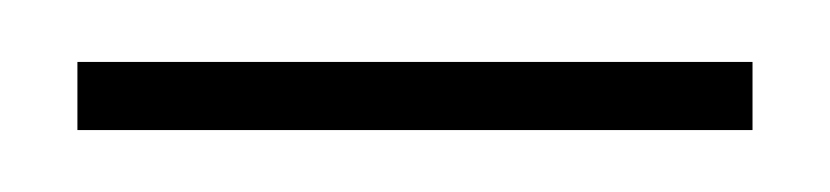

<svg xmlns="http://www.w3.org/2000/svg" viewBox="-20 -589 268 62"><path d="M5 -547V-569H223V-547Z"/></svg>

Font: Grenze Gotisch Thin
Style: Regular
Weight: 100
Designer: Renata Polastri
Foundry: Omnibus-Type
Version: Version 1.001